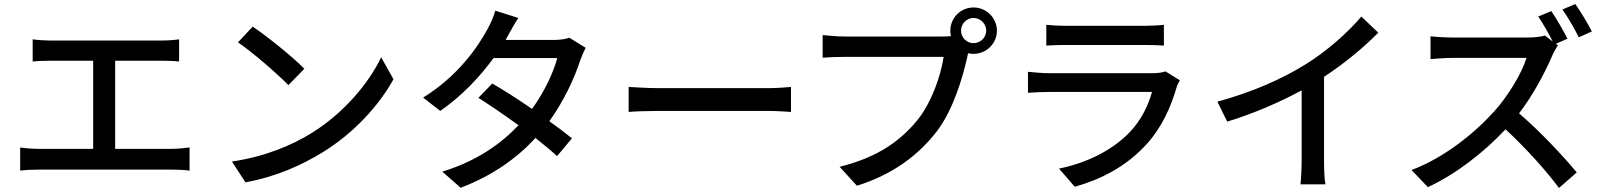

<svg xmlns="http://www.w3.org/2000/svg" viewBox="-20 -877 7950 952"><path d="M80 -146V-31C112 -35 144 -36 173 -36H833C854 -36 893 -35 920 -31V-146C894 -143 865 -139 833 -139H551V-576H778C807 -576 840 -575 868 -572V-682C841 -678 809 -676 778 -676H231C208 -676 168 -678 142 -682V-572C168 -575 209 -576 231 -576H442V-139H173C144 -139 110 -141 80 -146Z M1233 -745 1160 -667C1234 -617 1358 -508 1410 -455L1489 -536C1433 -594 1303 -698 1233 -745ZM1130 -76 1197 27C1352 -1 1479 -60 1580 -122C1736 -218 1859 -354 1931 -484L1870 -593C1809 -465 1684 -315 1523 -216C1427 -157 1297 -101 1130 -76Z M2550 -788 2436 -824C2428 -795 2410 -755 2398 -734C2350 -645 2251 -500 2078 -393L2163 -327C2270 -401 2361 -498 2427 -589H2743C2724 -516 2677 -418 2618 -337C2551 -383 2481 -428 2421 -463L2352 -392C2410 -355 2482 -306 2551 -256C2465 -165 2344 -78 2173 -26L2264 54C2427 -8 2546 -96 2635 -193C2676 -160 2714 -129 2742 -103L2816 -191C2785 -216 2746 -246 2704 -276C2777 -378 2829 -491 2857 -578C2864 -598 2875 -623 2884 -640L2803 -690C2784 -683 2756 -679 2728 -679H2487L2498 -699C2509 -719 2530 -758 2550 -788Z M3097 -446V-322C3131 -325 3191 -327 3246 -327C3339 -327 3708 -327 3790 -327C3834 -327 3880 -323 3902 -322V-446C3877 -444 3838 -440 3790 -440C3709 -440 3339 -440 3246 -440C3192 -440 3130 -444 3097 -446Z M4745 -725C4745 -759 4773 -788 4807 -788C4841 -788 4870 -759 4870 -725C4870 -691 4841 -663 4807 -663C4773 -663 4745 -691 4745 -725ZM4692 -725C4692 -716 4693 -707 4695 -698C4679 -696 4664 -696 4652 -696C4602 -696 4232 -696 4167 -696C4134 -696 4087 -700 4059 -703V-591C4085 -593 4125 -595 4167 -595C4232 -595 4600 -595 4659 -595C4645 -504 4602 -376 4534 -288C4451 -184 4338 -98 4143 -50L4229 44C4410 -13 4535 -109 4626 -227C4707 -334 4753 -492 4776 -594L4780 -613C4789 -611 4798 -610 4807 -610C4871 -610 4923 -661 4923 -725C4923 -788 4871 -840 4807 -840C4743 -840 4692 -788 4692 -725Z M5168 -754V-651C5196 -653 5232 -654 5264 -654C5321 -654 5596 -654 5652 -654C5686 -654 5726 -653 5751 -651V-754C5726 -751 5685 -749 5653 -749C5595 -749 5321 -749 5264 -749C5231 -749 5194 -751 5168 -754ZM5830 -479 5759 -523C5746 -518 5722 -514 5695 -514C5637 -514 5241 -514 5183 -514C5154 -514 5116 -517 5077 -521V-417C5115 -420 5159 -421 5183 -421C5256 -421 5643 -421 5692 -421C5674 -355 5638 -280 5581 -221C5499 -136 5377 -71 5231 -41L5309 49C5437 13 5564 -50 5667 -164C5741 -246 5786 -347 5814 -444C5816 -453 5824 -468 5830 -479Z M6016 -373 6065 -274C6197 -314 6329 -372 6434 -429V-81C6434 -40 6431 15 6428 37H6552C6547 15 6545 -40 6545 -81V-496C6644 -561 6738 -638 6814 -715L6730 -795C6662 -714 6556 -621 6452 -557C6341 -488 6191 -420 6016 -373Z M7791 -857 7727 -830C7754 -792 7787 -735 7808 -692L7873 -721C7855 -757 7817 -820 7791 -857ZM7705 -652 7695 -660 7752 -685C7734 -722 7697 -785 7672 -822L7607 -795C7631 -760 7659 -711 7679 -671L7640 -701C7623 -695 7590 -691 7553 -691C7513 -691 7227 -691 7182 -691C7151 -691 7093 -694 7073 -697V-584C7089 -585 7143 -590 7182 -590C7220 -590 7511 -590 7549 -590C7525 -512 7458 -402 7390 -326C7291 -216 7141 -95 6979 -34L7060 51C7203 -16 7338 -122 7445 -236C7544 -144 7644 -34 7710 55L7798 -22C7736 -98 7615 -227 7512 -315C7582 -406 7641 -518 7676 -600C7683 -617 7698 -643 7705 -652Z"/></svg>

Font: Noto Sans CJK TC Medium
Style: Regular
Weight: 500
Designer: Ryoko NISHIZUKA 西塚涼子 (kana, bopomofo & ideographs); Paul D. Hunt (Latin, Greek & Cyrillic); Sandoll Communications 산돌커뮤니
Foundry: Adobe
Version: Version 2.004;hotconv 1.0.118;makeotfexe 2.5.65603